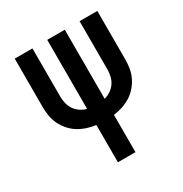

<svg xmlns="http://www.w3.org/2000/svg" viewBox="-158 -790 866 910"><g transform="rotate(-30 275.0 -335.0)"><path d="M227 0V-204Q202 -207 178 -215Q154 -223 133 -236Q112 -249 95.5 -268Q79 -287 68 -309.5Q57 -332 53 -356.5Q49 -381 49 -406V-670H146V-406Q146 -387 150.5 -368.5Q155 -350 165.5 -334.5Q176 -319 192 -308Q208 -297 227 -292V-670H323V-292Q342 -297 358 -308Q374 -319 384.5 -334.5Q395 -350 399.5 -368.5Q404 -387 404 -406V-670H501V-406Q501 -381 497 -356.5Q493 -332 482 -309.5Q471 -287 454.5 -268Q438 -249 417 -236Q396 -223 372 -215Q348 -207 323 -204V0Z"/></g></svg>

Font: Lode Dark Term
Style: Bold
Weight: 700
Monospace: yes
Designer: Belleve Invis
Foundry: Belleve Invis
Version: Version 29.2.0